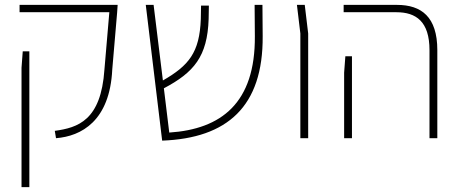

<svg xmlns="http://www.w3.org/2000/svg" viewBox="-20 -565 1888 785"><path d="M209 0C312 -8 429 -70 439 -281L459 -515L461 -545H60V-515H427L407 -281C393 -72 298 -43 204 -30L209 0ZM68 200H100V-355H73L68 -288V200Z M1054 -417 1053 -545H1021L1022 -417C1024 -144 885 -37 672 -23L650 -204C773 -269 828 -334 833 -487L834 -542H802L801 -487C796 -350 752 -297 646 -236L608 -545H576L643 10C909 0 1056 -129 1054 -417Z M1208 0H1240V-428L1226 -545H1194L1208 -428V0Z M1736 0H1768V-360C1768 -496 1703 -545 1603 -545H1385V-515H1601C1681 -515 1736 -477 1736 -360V0ZM1387 0H1419V-335H1392L1387 -268V0Z"/></svg>

Font: Assistant ExtraLight
Style: Regular
Weight: 275
Designer: Hebrew By Ben Nathan, Latin by Paul Hunt
Version: Version 2.001;PS 002.001;hotconv 1.0.88;makeotf.lib2.5.64775